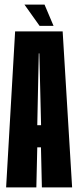

<svg xmlns="http://www.w3.org/2000/svg" viewBox="-20 -812 340 832"><path d="M6.5 0H137.5L141.5 -173.5H157.5L161.5 0H292.5L251.5 -676H45.5ZM141.5 -269.5 148 -580.5H150.5L158 -269.5ZM151.5 -700H212L173 -792H86Z"/></svg>

Font: Anybody UltraCondensed
Style: Bold
Weight: 700
Width: 1
Version: Version 1.113;gftools[0.9.25]